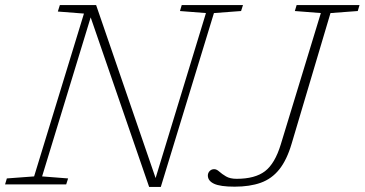

<svg xmlns="http://www.w3.org/2000/svg" viewBox="-47 -727 1438 757"><path d="M796.5 -675.5 587 10H541L310.5 -658.5L119 -31.5L221.5 -23.5L214 0H-27L-20 -23.5L87.5 -31.5L284 -673.5L181 -681.5L189 -707H332L566.5 -25L765 -675.5L662.5 -683.5L669.5 -707H911L903.5 -683.5ZM1103 -161Q1084 -96.5 1054.2 -59.2Q1024.5 -22 981.2 -6.5Q938 9 878 9Q821.5 9 797 -2.5Q772.5 -14 772.5 -35Q772.5 -45 779.5 -52.5Q786.5 -60 797.5 -60Q807 -60 817.5 -50.5Q828 -41 844 -31.5Q860 -22 886 -22Q958.5 -22 997.8 -52Q1037 -82 1060 -157.5L1218 -675.5L1115.5 -683.5L1122.5 -707H1370.5L1363.5 -683.5L1256 -675.5Z"/></svg>

Font: Newsreader 6pt ExtraLight
Style: Italic
Weight: 275
Italic angle: -17°
Designer: Hugues Gentile
Foundry: Production Type
Version: Version 1.003; ttfautohint (v1.8.3)